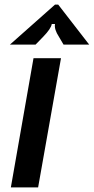

<svg xmlns="http://www.w3.org/2000/svg" viewBox="-20 -811 406 831"><path d="M145 0H27L125 -559H244ZM23 -618 218 -791H232L366 -618H255L235 -652Q214 -684 218 -707H204Q201 -687 167 -652L134 -618Z"/></svg>

Font: Open Sauce Sans SemiBold Italic
Style: Regular
Weight: 600
Italic angle: -10°
Designer: Alfredo Marco Pradil
Foundry: Creative Sauce Fz LLC
Version: Version 1.477